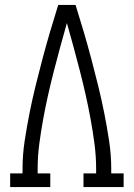

<svg xmlns="http://www.w3.org/2000/svg" viewBox="-20 -755 540 775"><path d="M21 0V-55H71V-74Q71 -130 79.5 -186Q88 -242 99 -297.5Q110 -353 123.5 -408Q137 -463 151.5 -517.5Q166 -572 182 -626.5Q198 -681 215 -735H285Q302 -681 318 -626.5Q334 -572 348.5 -517.5Q363 -463 376.5 -408Q390 -353 401 -297.5Q412 -242 420.5 -186Q429 -130 429 -74V-55H479V0H317V-55H368V-74Q368 -124 361.5 -173.5Q355 -223 346 -272.5Q337 -322 326 -371Q315 -420 302.5 -468.5Q290 -517 277 -565Q264 -613 250 -662Q236 -613 223 -565Q210 -517 197.5 -468.5Q185 -420 174 -371Q163 -322 154 -272.5Q145 -223 138.5 -173.5Q132 -124 132 -74V-55H183V0Z"/></svg>

Font: Iosevka Curly Slab Light
Style: Regular
Weight: 300
Monospace: yes
Designer: Belleve Invis
Foundry: Belleve Invis
Version: Version 22.1.2; ttfautohint (v1.8.4)